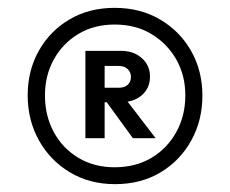

<svg xmlns="http://www.w3.org/2000/svg" viewBox="-20 -736 586 489"><path d="M273 -267Q208.5 -267 158.2 -297Q108 -327 79.2 -378.4Q50.5 -429.9 50.5 -493.1Q50.5 -556.2 78.8 -606.6Q107 -657 157 -686.5Q206.9 -716 272 -716Q337.5 -716 388 -686.2Q438.5 -656.4 467 -605.9Q495.5 -555.3 495.5 -492.5Q495.5 -429.3 467 -377.9Q438.5 -326.5 388.5 -296.8Q338.6 -267 273 -267ZM271.8 -310Q325.5 -310 365.8 -334Q406 -358 429 -399.6Q452 -441.3 452 -493.1Q452 -544 429 -584.5Q406 -625 365.8 -649.2Q325.7 -673.5 272.1 -673.5Q219.5 -673.5 179.6 -649.5Q139.7 -625.5 117.1 -584.6Q94.5 -543.8 94.5 -493Q94.5 -441.3 117 -399.6Q139.5 -358 179.8 -334Q220 -310 271.8 -310ZM234.5 -475.5V-512.5H282.5Q297 -512.5 305.2 -520Q313.5 -527.5 313.5 -540.2Q313.5 -552 305.2 -560Q297 -568 282.6 -568H234.5V-606.5H288Q320.5 -606.5 341.2 -588Q362 -569.4 362 -541.2Q362 -511.5 341.2 -493.5Q320.5 -475.5 286.5 -475.5ZM197.5 -384V-606.5H246.5V-384ZM318.5 -384 249 -479.5 293.5 -492 376.5 -384Z"/></svg>

Font: Marine Company Thin
Style: Regular
Weight: 100
Designer: Rodrigo Fuenzalida
Foundry: fragTYPE
Version: Version 1.000